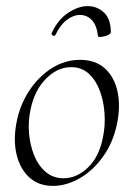

<svg xmlns="http://www.w3.org/2000/svg" viewBox="-20 -595 436 629"><path d="M153 14Q107 14 76.5 -13.5Q46 -41 34.5 -88Q23 -135 34 -193Q45 -251 75.5 -297.5Q106 -344 149.5 -371.5Q193 -399 242 -399Q293 -399 324 -370.5Q355 -342 365 -295Q375 -248 364 -193Q352 -131 319 -84Q286 -37 242 -11.5Q198 14 153 14ZM188 -11Q232 -11 269 -47Q306 -83 318 -149Q325 -184 322.5 -223Q320 -262 307.5 -296.5Q295 -331 271.5 -353Q248 -375 213 -375Q168 -375 130.5 -337Q93 -299 80 -236Q72 -199 75 -160Q78 -121 91.5 -87Q105 -53 129.5 -32Q154 -11 188 -11ZM301 -477Q297 -512 281 -529Q265 -546 242 -546Q220 -546 198.5 -529.5Q177 -513 162 -481Q159 -476 153.5 -478.5Q148 -481 149 -486Q169 -530 202.5 -552.5Q236 -575 267 -575Q298 -575 320.5 -554Q343 -533 343 -490Q343 -485 336.5 -481.5Q330 -478 322 -476Q314 -474 307.5 -474Q301 -474 301 -477Z"/></svg>

Font: Cormorant Garamond Light
Style: Italic
Weight: 300
Italic angle: -10°
Designer: Christian Thalmann (Catharsis Fonts)
Foundry: Catharsis Fonts
Version: Version 4.001